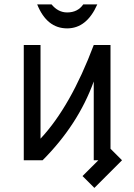

<svg xmlns="http://www.w3.org/2000/svg" viewBox="-20 -747 626 895"><path d="M90.8 0V-537.1H168.9V-100.6Q309.1 -250.5 417 -537.1H495.1V-53.7L548.8 0L419.9 128.9L364.7 73.7L438.5 0H417V-367.2Q344.2 -166 178.7 0ZM153.3 -726.6H220.2Q251 -689 293 -689Q342.3 -689 368.2 -726.6H433.6Q384.3 -614.7 293 -614.7Q198.2 -614.7 153.3 -726.6Z"/></svg>

Font: Consola Mono
Style: Book
Weight: 400
Monospace: yes
Version: Version 2.001